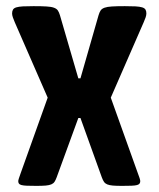

<svg xmlns="http://www.w3.org/2000/svg" viewBox="-20 -607 518 627"><path d="M39.6 -15.6Q39.6 -20 47.9 -42.5L135.7 -288.1L28.3 -534.2Q24.4 -543 22 -550.3Q19.5 -557.6 19.5 -563Q19.5 -570.8 22.5 -575.7Q25.4 -580.6 33.4 -583Q41.5 -585.4 54.9 -586.2Q68.4 -586.9 89.8 -586.9Q116.2 -586.9 131.8 -585.9Q147.5 -585 156.2 -581.8Q165 -578.6 168.9 -572.8Q172.9 -566.9 175.8 -557.1L235.8 -351.1H242.7L301.8 -557.1Q304.7 -566.9 308.6 -572.8Q312.5 -578.6 321.3 -581.8Q330.1 -585 345.7 -585.9Q361.3 -586.9 387.7 -586.9Q408.7 -586.9 422.4 -586.2Q436 -585.4 444.1 -583Q452.1 -580.6 455.1 -575.7Q458 -570.8 458 -563Q458 -557.6 455.6 -550.3Q453.1 -543 449.2 -534.2L341.8 -288.1L429.7 -42.5Q438 -21.5 438 -15.6Q438 -10.7 435.8 -7.6Q433.6 -4.4 427.5 -2.7Q421.4 -1 409.7 -0.5Q397.9 0 378.9 0Q359.9 0 348.4 -1Q336.9 -2 330.1 -4.9Q323.2 -7.8 319.6 -13.2Q315.9 -18.6 312.5 -27.8L242.7 -221.7H235.8L165 -27.8Q161.6 -18.6 158 -13.2Q154.3 -7.8 147.5 -4.9Q140.6 -2 129.2 -1Q117.7 0 98.6 0Q79.6 0 67.9 -0.5Q56.2 -1 50 -2.7Q43.9 -4.4 41.7 -7.6Q39.6 -10.7 39.6 -15.6Z"/></svg>

Font: Denk One
Style: Regular
Weight: 400
Designer: Irina Smirnova
Foundry: Irina Smirnova
Version: Version 1.002